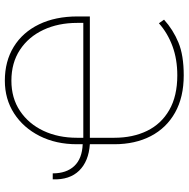

<svg xmlns="http://www.w3.org/2000/svg" viewBox="-13 -747 771 785"><g transform="rotate(-90 372.5 -354.5)"><path d="M457 11.2Q367.7 11.2 304.7 -24.2Q241.7 -59.6 208.5 -123.5Q175.3 -187.5 175.3 -272.9V-372.6Q105.5 -377.4 67.4 -416.3Q29.3 -455.1 31.7 -524.4H56.2Q56.2 -468.3 86.2 -436.3Q116.2 -404.3 175.3 -401.9V-425.3Q175.3 -511.2 209 -577.9Q242.7 -644.5 301.3 -682.4Q359.9 -720.2 435.1 -720.2Q514.6 -720.2 573.7 -683.8Q632.8 -647.5 665.3 -580.6Q697.8 -513.7 697.8 -422.9V-372.6H201.7V-272.9Q201.7 -196.8 230 -138.7Q258.3 -80.6 315.2 -47.9Q372.1 -15.1 457 -15.1Q522.9 -15.1 576.4 -34.9Q629.9 -54.7 669.9 -90.3L684.6 -69.3Q643.6 -32.2 591.3 -10.5Q539.1 11.2 457 11.2ZM201.7 -399.4H671.4V-424.3Q671.4 -502 642.8 -562.7Q614.3 -623.5 561.3 -658.4Q508.3 -693.4 435.1 -693.4Q363.8 -693.4 311.3 -658.2Q258.8 -623 230.2 -562.5Q201.7 -502 201.7 -425.3Z"/></g></svg>

Font: Roboto Slab Thin
Style: Regular
Weight: 100
Designer: Google
Version: Version 2.000; ttfautohint (v1.8.1.43-b0c9)